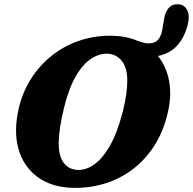

<svg xmlns="http://www.w3.org/2000/svg" viewBox="-20 -886 925 921"><path d="M520.5 -714.5Q587.5 -713 641.5 -689.5Q655.5 -684.5 668 -681.2Q680.5 -678 692.5 -678Q722.5 -678 737.2 -694.2Q752 -710.5 758 -740.5L767.5 -797.5Q773 -829.5 789.8 -848.5Q806.5 -867.5 837.5 -865.5Q865 -863 878.2 -836.8Q891.5 -810.5 880 -765Q863.5 -703.5 828.5 -666Q793.5 -628.5 737.5 -617.5Q778 -567.5 791 -498Q804 -428.5 785.5 -348.5Q764.5 -255 719.2 -185.5Q674 -116 612 -70.5Q550 -25 476.8 -3.8Q403.5 17.5 326 15Q224.5 11.5 158 -38.5Q91.5 -88.5 68 -174Q44.5 -259.5 71 -370.5Q89.5 -447.5 130.8 -511.2Q172 -575 231.5 -621.5Q291 -668 364.5 -692.2Q438 -716.5 520.5 -714.5ZM350.5 -71Q388.5 -68.5 428.2 -94.5Q468 -120.5 504.8 -182.5Q541.5 -244.5 569 -350.5Q580.5 -397.5 585.8 -434.8Q591 -472 590.5 -501Q590 -561 565.2 -592.5Q540.5 -624 502 -628Q461.5 -632 420.5 -606.5Q379.5 -581 344.8 -522.2Q310 -463.5 287 -368.5Q274 -316 268 -274.5Q262 -233 261.5 -201.5Q261.5 -135.5 285.8 -104.5Q310 -73.5 350.5 -71Z"/></svg>

Font: Fraunces 9pt SuperSoft
Style: Bold Italic
Weight: 700
Italic angle: -16°
Version: Version 1.000;[b76b70a41]